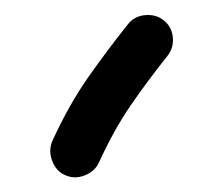

<svg xmlns="http://www.w3.org/2000/svg" viewBox="-20 -778 300 262"><path d="M203.1 -750.5Q214.4 -741.7 215.8 -727.3Q217.3 -712.9 208.5 -701.7Q181.2 -667.5 158.2 -634Q135.3 -600.6 115.2 -556.6Q109.4 -543.9 95.5 -538.6Q81.5 -533.2 68.8 -539.1Q56.6 -544.4 51.3 -558.3Q45.9 -572.3 51.3 -585.4Q74.2 -635.3 100.6 -672.9Q127 -710.4 154.3 -744.6Q163.1 -755.9 177.7 -757.3Q192.4 -758.8 203.1 -750.5Z"/></svg>

Font: Mikhak-DS1-FD Bold
Style: Bold
Weight: 700
Designer: Amin Abedi
Version: Version 3.2